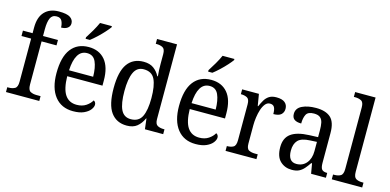

<svg xmlns="http://www.w3.org/2000/svg" viewBox="-72 -1187 3282 1615"><g transform="rotate(15 1569.0 -380.0)"><path d="M24 0V-42H37Q67 -42 89.5 -54Q112 -66 112 -114V-489H28V-536H112V-586Q112 -676 156.5 -723Q201 -770 280 -770Q351 -770 379 -750.5Q407 -731 407 -700Q407 -674 386.5 -659Q366 -644 331 -644Q331 -674 319 -699.5Q307 -725 272 -725Q233 -725 218 -691.5Q203 -658 203 -595V-536H333V-489H203V-114Q203 -66 225 -54Q247 -42 278 -42H314V0Z M609 10Q507 10 450 -62Q393 -134 393 -264Q393 -405 447 -475.5Q501 -546 600 -546Q691 -546 742.5 -485Q794 -424 794 -306V-262H487Q489 -152 523.5 -101Q558 -50 625 -50Q673 -50 706 -72Q739 -94 755 -123Q763 -120 769 -111.5Q775 -103 775 -90Q775 -70 757 -46.5Q739 -23 702.5 -6.5Q666 10 609 10ZM699 -314Q698 -395 676 -444Q654 -493 600 -493Q548 -493 520.5 -447Q493 -401 489 -314ZM555 -619Q576 -651 599.5 -691.5Q623 -732 638 -766H741V-756Q729 -739 703.5 -710.5Q678 -682 647.5 -653.5Q617 -625 592 -606H555Z M1077 10Q987 10 938.5 -56.5Q890 -123 890 -267Q890 -412 938.5 -479Q987 -546 1078 -546Q1132 -546 1165.5 -521.5Q1199 -497 1219 -458H1224Q1221 -482 1220 -511.5Q1219 -541 1219 -566V-650Q1219 -695 1196.5 -706.5Q1174 -718 1144 -718H1136V-760H1310V-110Q1310 -66 1332 -54Q1354 -42 1385 -42H1393V0H1234L1223 -91H1220Q1199 -44 1165.5 -17Q1132 10 1077 10ZM1096 -51Q1165 -51 1192 -106Q1219 -161 1219 -267Q1219 -373 1192.5 -429Q1166 -485 1095 -485Q1036 -485 1010 -428.5Q984 -372 984 -266Q984 -158 1010 -104.5Q1036 -51 1096 -51Z M1676 10Q1574 10 1517 -62Q1460 -134 1460 -264Q1460 -405 1514 -475.5Q1568 -546 1667 -546Q1758 -546 1809.5 -485Q1861 -424 1861 -306V-262H1554Q1556 -152 1590.5 -101Q1625 -50 1692 -50Q1740 -50 1773 -72Q1806 -94 1822 -123Q1830 -120 1836 -111.5Q1842 -103 1842 -90Q1842 -70 1824 -46.5Q1806 -23 1769.5 -6.5Q1733 10 1676 10ZM1766 -314Q1765 -395 1743 -444Q1721 -493 1667 -493Q1615 -493 1587.5 -447Q1560 -401 1556 -314ZM1622 -619Q1643 -651 1666.5 -691.5Q1690 -732 1705 -766H1808V-756Q1796 -739 1770.5 -710.5Q1745 -682 1714.5 -653.5Q1684 -625 1659 -606H1622Z M1936 0V-42H1939Q1970 -42 1992 -54Q2014 -66 2014 -114V-426Q2014 -471 1992 -482.5Q1970 -494 1940 -494H1937V-536H2083L2100 -434H2104Q2117 -464 2132 -489.5Q2147 -515 2171 -530.5Q2195 -546 2234 -546Q2284 -546 2308 -526Q2332 -506 2332 -472Q2332 -441 2311.5 -422Q2291 -403 2244 -403Q2244 -444 2233 -462.5Q2222 -481 2195 -481Q2171 -481 2154 -460Q2137 -439 2126.5 -406.5Q2116 -374 2111 -337.5Q2106 -301 2106 -270V-109Q2106 -64 2128 -53Q2150 -42 2180 -42H2205V0Z M2514 10Q2453 10 2412.5 -29Q2372 -68 2372 -150Q2372 -230 2424 -268Q2476 -306 2582 -310L2658 -313V-373Q2658 -410 2652.5 -437.5Q2647 -465 2629 -480.5Q2611 -496 2574 -496Q2522 -496 2506.5 -465.5Q2491 -435 2491 -387Q2451 -387 2430.5 -402Q2410 -417 2410 -450Q2410 -499 2458.5 -522.5Q2507 -546 2579 -546Q2664 -546 2707 -507Q2750 -468 2750 -373V-114Q2750 -72 2763 -57Q2776 -42 2807 -42H2810V0H2681L2666 -87H2659Q2640 -59 2621 -37Q2602 -15 2577.5 -2.5Q2553 10 2514 10ZM2539 -48Q2594 -48 2626.5 -87.5Q2659 -127 2659 -191V-272L2601 -269Q2525 -266 2495.5 -234.5Q2466 -203 2466 -145Q2466 -98 2484 -73Q2502 -48 2539 -48Z M2861 0V-42H2873Q2905 -42 2926.5 -54.5Q2948 -67 2948 -114V-650Q2948 -695 2925.5 -706.5Q2903 -718 2873 -718H2861V-760H3039V-114Q3039 -67 3060.5 -54.5Q3082 -42 3114 -42H3126V0Z"/></g></svg>

Font: Noto Serif Myanmar SemiCondensed
Style: Regular
Weight: 400
Width: 4
Designer: Ben Mitchell and the Monotype Design Team
Foundry: Monotype Imaging Inc.
Version: Version 2.106; ttfautohint (v1.8.4.7-5d5b)